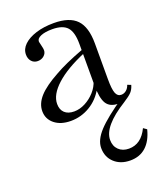

<svg xmlns="http://www.w3.org/2000/svg" viewBox="-137 -541 764 912"><g transform="rotate(-20 245.0 -85.0)"><path d="M364 284Q315 284 284 255.5Q253 227 253 181Q253 141 293 97.5Q333 54 427 -10L431 5Q418 11 403 11Q360 11 342.5 -17Q325 -45 325 -112V-320Q325 -379 302.5 -404Q280 -429 227 -429Q191 -429 169.5 -420Q148 -411 148 -396Q148 -394 148.5 -392Q149 -390 152 -377Q155 -364 156 -359Q157 -354 157 -349Q157 -333 144 -321.5Q131 -310 112 -310Q93 -310 81 -323.5Q69 -337 69 -358Q69 -386 91.5 -407.5Q114 -429 153.5 -441.5Q193 -454 244 -454Q323 -454 359 -416.5Q395 -379 395 -296V-116Q395 -65 403 -44.5Q411 -24 430 -24Q444 -24 455.5 -33.5Q467 -43 472 -59L490 -52Q484 -31 472 -18Q460 -5 430 14Q306 91 306 160Q306 191 325.5 210Q345 229 377 229Q439 229 472 160L489 172Q475 227 443.5 255.5Q412 284 364 284ZM163 11Q112 11 81 -14Q50 -39 50 -79Q50 -117 81 -151.5Q112 -186 180 -223Q206 -238 241.5 -254Q277 -270 330 -290L332 -271Q234 -230 181 -182Q128 -134 128 -87Q128 -58 145 -42Q162 -26 193 -26Q221 -26 249 -40.5Q277 -55 298.5 -79Q320 -103 328 -131L331 -91Q305 -43 260 -16Q215 11 163 11Z"/></g></svg>

Font: Baskervville
Style: Regular
Weight: 400
Designer: Alexis Faudot, Rémi Forte, Morgane Pierson, Rafael Ribas, Tanguy Vanlaeys, Rosalie Wagner, Thomas Huot-Marchand
Foundry: ANRT
Version: Version 1.100